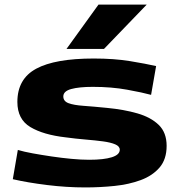

<svg xmlns="http://www.w3.org/2000/svg" viewBox="-20 -810 774 840"><path d="M36 -26 58 -154Q85 -146 123.5 -139Q162 -132 206 -125.5Q250 -119 292.5 -115Q335 -111 370 -111Q434 -111 469 -122Q504 -133 504 -155Q504 -170 484 -178.5Q464 -187 430.5 -191.5Q397 -196 354.5 -199.5Q312 -203 268 -209Q170 -220 113 -254Q56 -288 56 -364Q56 -465 138.5 -509.5Q221 -554 390 -554Q480 -554 549.5 -542.5Q619 -531 663 -521L641 -395Q605 -405 536.5 -417.5Q468 -430 386 -430Q326 -430 291.5 -420.5Q257 -411 257 -388Q257 -367 280 -358.5Q303 -350 345.5 -347Q388 -344 448 -338Q522 -331 581 -314Q640 -297 674.5 -263.5Q709 -230 709 -172Q709 -113 678 -77Q647 -41 595.5 -22Q544 -3 481 3.5Q418 10 353 10Q271 10 186 -0.5Q101 -11 36 -26ZM271 -596 411 -790H622L435 -596Z"/></svg>

Font: Georama ExtraExtended
Style: Bold
Weight: 700
Width: 8
Designer: Jean-Baptiste Levee
Foundry: Production Type
Version: Version 1.000